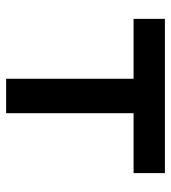

<svg xmlns="http://www.w3.org/2000/svg" viewBox="14 -572 558 626"><g transform="rotate(90 293.0 -259.0)"><path d="M236.8 0V-517.6H349.1V0ZM41.5 -415.5V-517.6H544.4V-415.5Z"/></g></svg>

Font: Cascadia Code Medium
Style: Regular
Weight: 500
Monospace: yes
Designer: Aaron Bell
Foundry: Saja Typeworks
Version: Version 2407.024